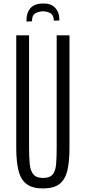

<svg xmlns="http://www.w3.org/2000/svg" viewBox="-20 -1060 487 1090"><path d="M224.1 9.8Q163.6 9.8 130.6 -15.4Q97.7 -40.5 85 -91.6Q72.3 -142.6 72.3 -220.7V-859.4H145V-223.1Q145 -167.5 148.9 -128.7Q152.8 -89.8 169.7 -69.8Q186.5 -49.8 224.6 -49.8Q263.2 -49.8 279.3 -69.8Q295.4 -89.8 298.6 -128.4Q301.8 -167 301.8 -222.7V-859.4H374.5V-220.7Q374.5 -142.6 362.3 -91.6Q350.1 -40.5 317.6 -15.4Q285.2 9.8 224.1 9.8ZM130.4 -937.5V-943.8Q129.4 -985.4 151.6 -1012.2Q173.8 -1039.1 221.2 -1040Q266.6 -1042 291.3 -1017.6Q315.9 -993.2 316.9 -951.2V-943.8L285.6 -942.4Q285.2 -975.6 264.4 -986.1Q243.7 -996.6 221.2 -995.6Q200.7 -995.1 180.9 -984.4Q161.1 -973.6 161.6 -939Z"/></svg>

Font: Antonio Thin
Style: Regular
Weight: 250
Designer: Vernon Adams
Foundry: Vernon Adams
Version: Version 1.002